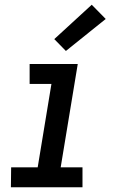

<svg xmlns="http://www.w3.org/2000/svg" viewBox="-20 -790 490 810"><path d="M26 0 27 -84H139L197 -436H105V-520H308L236 -84H328V0ZM258 -575 209 -625 367 -770 426 -710Z"/></svg>

Font: Iosevka Custom Medium Oblique
Style: Regular
Weight: 500
Italic angle: -9°
Designer: Belleve Invis
Foundry: Belleve Invis
Version: Version 27.0.1